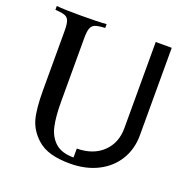

<svg xmlns="http://www.w3.org/2000/svg" viewBox="-131 -853 973 992"><g transform="rotate(20 355.5 -357.0)"><path d="M97 -295V-619Q97 -657 91 -674.5Q85 -692 68.5 -698.5Q52 -705 15 -707V-728Q55 -724 152 -724Q245 -724 289 -728V-707Q251 -705 234.5 -698.5Q218 -692 211.5 -674.5Q205 -657 205 -619V-270Q205 -190 216.5 -137.5Q228 -85 263 -53.5Q298 -22 364 -22V-71Q454 -72 506.5 -122.5Q559 -173 559 -254V-728H647V-247Q647 -171 610.5 -111.5Q574 -52 508 -19Q442 14 356 14Q296 14 251 1.5Q206 -11 174 -40Q128 -82 112.5 -136Q97 -190 97 -295Z"/></g></svg>

Font: Hjärnsläpp Display
Style: Regular
Weight: 400
Designer: Baptiste Guesnon
Foundry: Bloom Type
Version: Version 1.000